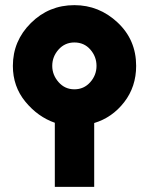

<svg xmlns="http://www.w3.org/2000/svg" viewBox="-20 -726 587 746"><path d="M30 -470Q30 -567 100 -636.5Q170 -706 269 -706Q365 -706 437 -638.5Q509 -571 509 -470Q509 -389 462.5 -329Q416 -269 346 -248V0H193V-249Q127 -272 78.5 -331Q30 -390 30 -470ZM183 -470Q183 -435 207.5 -407Q232 -379 269 -379Q306 -379 330.5 -406.5Q355 -434 355 -470Q355 -506 331 -533.5Q307 -561 269 -561Q232 -561 207.5 -533.5Q183 -506 183 -470Z"/></svg>

Font: Coval
Style: Heavy
Weight: 900
Foundry: Context Ltd
Version: Version 001.000